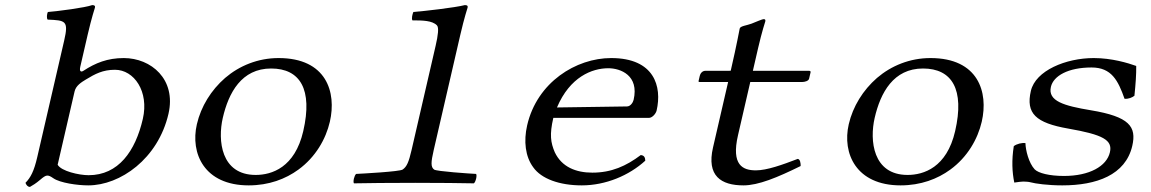

<svg xmlns="http://www.w3.org/2000/svg" viewBox="-20 -718 4520 754"><path d="M317.7 -406C353.8 -427.8 383.5 -444 431.5 -444C506.5 -444 565.9 -359 540.9 -251C511.6 -124 444.9 -30 327.9 -30C289.9 -30 220.6 -46 206.4 -71L272.9 -359C278.2 -382 299.6 -395 317.7 -406ZM307.6 -440C299 -434.4 290.7 -436 295.3 -456L324.6 -583C339.4 -647 352.8 -688 352.8 -688C354.5 -695 351.1 -698 342.1 -698C314.8 -688 208.6 -674 167.9 -671C164.1 -663 162.4 -647 167 -641C237.3 -638 250.1 -637 232.1 -559L126.3 -101C113.5 -45.5 100.2 -20.5 80 0C83.2 8 87.7 15.5 97.6 16C108.3 10 121.5 2 137.8 -12C161.9 -32.8 167.7 -33 189.5 -18C216 0.3 283.7 10 326.7 10C451.7 10 600.7 -94 641.6 -271C673 -407 573.1 -490 466.1 -490C402.1 -490 354.7 -470.8 307.6 -440Z M753.1 -230C726.8 -116 781.7 10 956.7 10C1035.7 10 1101.5 -15 1152 -52C1219.3 -101 1259.7 -172 1275.4 -240C1302.2 -356 1262.1 -490 1074.1 -490C993.1 -490 920.2 -460 864.1 -412C809 -364 769.3 -300 753.1 -230ZM1044.7 -449C1158.7 -449 1208.7 -367 1170.9 -203C1137.9 -60 1047.2 -31 984.2 -31C847.2 -31 834.6 -167 854.9 -255C877.7 -354 928.6 -449 1044.7 -449Z M1596.3 -129C1585.4 -81.7 1577.5 -63 1561 -52C1548.2 -44 1405.1 -36.3 1378.6 -35C1371.2 -29 1365.4 -4 1370 2C1412.3 1 1516.9 0 1610.5 0C1700.6 0 1798.3 1 1841 2C1848.4 -4 1854.2 -29 1849.6 -35C1824.9 -36.2 1694.4 -45 1685 -52C1671.3 -62 1672 -80 1683.3 -129L1788.1 -583C1803.1 -648 1816.3 -688 1816.3 -688C1818 -695 1814.6 -698 1805.6 -698C1766.3 -688 1644.1 -674 1603.4 -671C1599.6 -663 1595.2 -644 1599.8 -638C1640.3 -638 1677.4 -637.3 1695.8 -618.5C1704.2 -609.9 1700.3 -579.7 1690.7 -538Z M2167.3 -296C2218 -416 2304.9 -450 2368.9 -450C2416.9 -450 2490.4 -422 2468.3 -326C2466 -316 2456.3 -300.2 2442.3 -300ZM2496.2 -109C2439.2 -66 2381.2 -40 2306.2 -40C2242 -40 2186.3 -62 2158.7 -120C2142.5 -158 2137.6 -189 2152.9 -255H2527.9C2541.9 -255 2555.8 -272 2558.6 -284C2580.3 -378 2550.1 -490 2380.1 -490C2242.1 -490 2089.2 -395 2050.2 -226C2035.9 -164 2042.8 -103 2074.1 -61C2105.7 -16 2176.7 10 2264.7 10C2358.7 10 2450.7 -29 2514.1 -87C2513.6 -98 2510.9 -108 2496.2 -109Z M2750.6 -440C2736.6 -440 2729.8 -428 2728 -420L2723.8 -402C2722.7 -397 2723.4 -396 2727.4 -396H2839.4L2780.1 -139C2754.2 -27 2811.7 10 2899.7 10C2958.2 10 3032.8 -21 3124.2 -66C3124.6 -76.3 3122.5 -93 3112.7 -94C3052.9 -71 2991.8 -49 2948.3 -49C2897.3 -49 2850.9 -69 2878.2 -187L2926.4 -396H3130.4C3140.4 -396 3155.3 -400 3157.4 -409L3163.2 -434C3164.1 -438 3161.6 -440 3156.6 -440H2936.6L2957.1 -529C2972.1 -594 2985.4 -634 2985.4 -634C2986.8 -640.4 2984.4 -642.8 2979.7 -642.8C2972.4 -642.8 2948.5 -631.7 2931.3 -625.1C2912.7 -618 2887.2 -616 2884.9 -606C2882.2 -594.4 2875.2 -551 2849.6 -440.1Z M3313.1 -230C3286.8 -116 3341.7 10 3516.7 10C3595.7 10 3661.5 -15 3712 -52C3779.3 -101 3819.7 -172 3835.4 -240C3862.2 -356 3822.1 -490 3634.1 -490C3553.1 -490 3480.2 -460 3424.1 -412C3369 -364 3329.3 -300 3313.1 -230ZM3604.7 -449C3718.7 -449 3768.7 -367 3730.9 -203C3697.9 -60 3607.2 -31 3544.2 -31C3407.2 -31 3394.6 -167 3414.9 -255C3437.7 -354 3488.6 -449 3604.7 -449Z M3961.2 -144C3952.5 -89 3954.7 -42 3963.2 -1C3975.7 -3 3992.2 -5 3998.2 -5C4006.2 -5 4020 -4.2 4027.5 -2C4044.8 3 4095.2 10 4151.7 10C4285.7 10 4400 -30.5 4426.5 -145C4444 -221 4415.1 -259.9 4263.8 -285C4158.3 -302.5 4094.1 -321 4107 -377C4117 -420 4174.6 -453 4266.6 -453C4345.1 -453 4370.8 -402 4396.2 -330C4412 -329 4426.3 -335 4435 -342C4439.8 -389 4442.6 -427 4442 -459C4410.1 -470.5 4346.1 -490 4275.1 -490C4166.1 -490 4046.8 -441 4028.3 -361C4007.9 -272.5 4047.3 -235.4 4175.2 -213C4312.1 -189 4349.8 -168 4338.7 -120C4326 -65 4258.2 -27 4158.2 -27C4101.2 -27 4057.8 -38 4043.2 -53C4020 -78 4007.6 -128 4007 -156C3993.5 -158 3972.3 -153 3961.2 -144Z"/></svg>

Font: Linux Libertine Mono O
Style: Mono Oblique
Weight: 400
Italic angle: -13°
Designer: Philipp H. Poll
Foundry: Philipp H. Poll
Version: Version 5.1.7